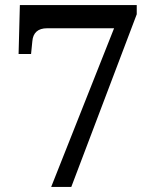

<svg xmlns="http://www.w3.org/2000/svg" viewBox="-20 -734 599 754"><path d="M181 0 428 -623H165Q138 -623 123.5 -610Q109 -597 107 -572L102 -522H53L58 -714H517V-678L260 0Z"/></svg>

Font: Noto Serif Bengali SemiBold
Style: Regular
Weight: 600
Version: Version 2.003